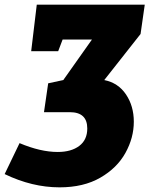

<svg xmlns="http://www.w3.org/2000/svg" viewBox="-106 -560 642 825"><path d="M516 -540 498 -414 342 -216Q402 -204 435.5 -154Q469 -104 469 -37Q469 32 433 97Q397 162 325 203.5Q253 245 150 245Q32 245 -86 188L-22 55Q68 93 142 93Q200 93 234.5 67Q269 41 269 -8Q269 -78 194 -78H83L101 -202L166 -216L289 -390H163L144 -340H28L52 -540Z"/></svg>

Font: Bitter Pro Black
Style: Italic
Weight: 900
Italic angle: -9°
Designer: Sol Matas, and Bitter project Authors
Foundry: Sol Matas
Version: Version 1.010